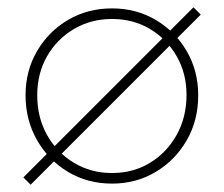

<svg xmlns="http://www.w3.org/2000/svg" viewBox="-20 -493 613 526"><path d="M64 13 44 -7 510 -473 530 -453ZM287 10Q220 10 166.5 -22Q113 -54 81.5 -109Q50 -164 50 -232Q50 -299 81.5 -353Q113 -407 166.5 -438.5Q220 -470 287 -470Q353 -470 406.5 -438.5Q460 -407 491.5 -353Q523 -299 523 -232Q523 -163 491.5 -108.5Q460 -54 406.5 -22Q353 10 287 10ZM287 -19Q345 -19 391 -47Q437 -75 464 -123.5Q491 -172 491 -233Q491 -292 464 -339Q437 -386 391 -413.5Q345 -441 287 -441Q229 -441 182.5 -413.5Q136 -386 109 -339Q82 -292 82 -232Q82 -171 109 -123Q136 -75 182.5 -47Q229 -19 287 -19Z"/></svg>

Font: Outfit Thin Thin
Style: Regular
Weight: 250
Version: Version 1.100;gftools[0.9.27]